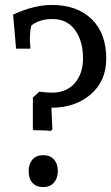

<svg xmlns="http://www.w3.org/2000/svg" viewBox="-20 -747 450 777"><path d="M96 -55Q96 -84 111.5 -101.5Q127 -119 155 -119Q183 -119 198.5 -101.5Q214 -84 214 -55Q214 -26 198.5 -8Q183 10 155 10Q127 10 111.5 -7Q96 -24 96 -55ZM316 -511Q316 -580 284 -625Q252 -670 191 -670Q141 -670 107 -644Q101 -623 101 -586L103 -550H45L33 -688Q118 -727 190 -727Q292 -727 351 -669.5Q410 -612 410 -510Q410 -419 347 -365Q284 -311 188 -311L192 -223L185 -217Q167 -220 117 -220L113 -223V-352L139 -376Q169 -372 190 -372Q249 -372 282.5 -410.5Q316 -449 316 -511Z"/></svg>

Font: Andada
Style: Regular
Weight: 400
Designer: Carolina Giovagnoli
Foundry: Carolina Giovagnoli
Version: Version 1.003